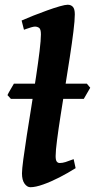

<svg xmlns="http://www.w3.org/2000/svg" viewBox="-20 -762 397 802"><path d="M295.9 -59.6Q264.2 -39.6 228.5 -21.2Q192.9 -2.9 160.6 8.5Q128.4 20 106.9 20Q93.3 20 82.5 5.1Q71.8 -9.8 71.8 -38.1Q71.8 -54.2 77.4 -96.7Q83 -139.2 92 -196.8Q101.1 -254.4 111.3 -318.1Q121.6 -381.8 130.6 -441.9Q139.6 -502 145.3 -548.6Q150.9 -595.2 150.9 -618.2Q150.9 -640.6 143.1 -645.8Q135.3 -650.9 126 -650.9Q120.6 -650.9 109.6 -647.7Q98.6 -644.5 89.4 -641.1Q80.1 -637.7 80.1 -637.7L70.3 -676.3Q90.8 -685.5 119.4 -696.8Q147.9 -708 177 -718.5Q206.1 -729 229.2 -735.6Q252.4 -742.2 262.7 -742.2Q276.4 -742.2 284.4 -733.4Q292.5 -724.6 292.5 -702.1Q292.5 -676.8 286.6 -629.9Q280.8 -583 271.7 -523.7Q262.7 -464.4 252.4 -401.4Q242.2 -338.4 233.2 -280.3Q224.1 -222.2 218.3 -177.2Q212.4 -132.3 212.4 -109.9Q212.4 -93.3 217 -87.2Q221.7 -81.1 229.5 -81.1Q240.7 -81.1 253.4 -85Q266.1 -88.9 287.6 -97.2ZM356.9 -395.5 330.1 -349.1H25.4L11.2 -364.7Q14.6 -372.6 24.2 -388.7Q33.7 -404.8 38.1 -412.6H342.8Z"/></svg>

Font: Gentium Book Plus
Style: Bold Italic
Weight: 700
Italic angle: -8°
Designer: Victor Gaultney, Annie Olsen, Iska Routamaa, Becca Hirsbrunner
Foundry: SIL International
Version: Version 6.101